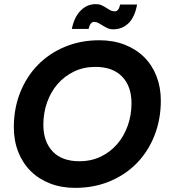

<svg xmlns="http://www.w3.org/2000/svg" viewBox="-20 -903 825 930"><path d="M759 -416Q759 -324 728 -246Q697 -168 642 -112Q587 -56 511 -24.5Q435 7 344 7Q277 7 222 -14.5Q167 -36 128 -75Q89 -114 68 -168Q47 -222 47 -287Q47 -378 78 -455.5Q109 -533 164 -589Q219 -645 295 -676.5Q371 -708 461 -708Q529 -708 584 -686.5Q639 -665 678 -626.5Q717 -588 738 -534Q759 -480 759 -416ZM190 -299Q190 -217 235 -169.5Q280 -122 364 -122Q422 -122 468.5 -144.5Q515 -167 548 -205.5Q581 -244 599 -295Q617 -346 617 -403Q617 -485 571.5 -532Q526 -579 442 -579Q385 -579 338.5 -556.5Q292 -534 259 -496Q226 -458 208 -407Q190 -356 190 -299ZM328 -763Q339 -819 370 -851Q401 -883 444 -883Q460 -883 472 -877.5Q484 -872 494 -865.5Q504 -859 514 -853.5Q524 -848 536 -848Q545 -848 551.5 -855.5Q558 -863 562 -881H644Q633 -820 602.5 -790.5Q572 -761 528 -761Q513 -761 501 -766.5Q489 -772 478 -779Q467 -786 457 -791.5Q447 -797 436 -797Q417 -797 409 -763Z"/></svg>

Font: SVN-Poppins SemiBold
Style: Italic
Weight: 600
Italic angle: -10°
Designer: Ninad Kale (Devanagari), Jonny Pinhorn (Latin)
Foundry: Indian Type Foundry
Version: Version 3.002 2017; ttfautohint (v1.8.3)